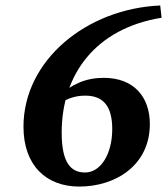

<svg xmlns="http://www.w3.org/2000/svg" viewBox="-20 -665 609 700"><path d="M268.9 15.2C400.5 15.2 526.3 -61.6 526.3 -212.8C526.3 -311.3 468.3 -381.2 358.6 -381.2C292.9 -381.2 245.3 -359.6 186.8 -311.3L189.9 -283.7C229.3 -309 259.5 -316.3 291.2 -316.3C354.8 -316.3 389.2 -279.7 389.2 -194.7C389.2 -102 346.2 -36.1 290.4 -36.1C237.7 -36.1 204.9 -72 204.9 -181.7C204.9 -393.1 327.8 -561.3 569.1 -600.3L564.2 -645C295.5 -633.4 65.6 -445.2 65.6 -202.9C65.6 -63.5 147 15.2 268.9 15.2Z"/></svg>

Font: Source Serif Variable
Style: Italic
Weight: 389
Italic angle: -12°
Designer: Frank Grießhammer
Foundry: Adobe Systems Incorporated
Version: Version 3.001;hotconv 1.0.111;makeotfexe 2.5.65597